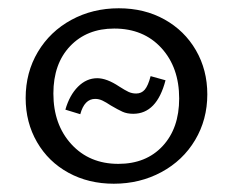

<svg xmlns="http://www.w3.org/2000/svg" viewBox="-20 -439 564 464"><path d="M42 -202Q42 -264 71.5 -313.5Q101 -363 152.5 -391Q204 -419 267 -419Q329 -419 377.5 -392Q426 -365 453.5 -317.5Q481 -270 481 -211Q481 -150 451.5 -100.5Q422 -51 370 -23Q318 5 255 5Q194 5 145.5 -21.5Q97 -48 69.5 -95.5Q42 -143 42 -202ZM266 -43Q333 -43 373 -86Q413 -129 413 -201Q413 -276 370 -323Q327 -370 256 -370Q190 -370 149.5 -327.5Q109 -285 109 -213Q109 -138 152.5 -90.5Q196 -43 266 -43ZM215 -250Q238 -250 268 -230Q282 -221 290.5 -217Q299 -213 309 -213Q322 -213 330 -222.5Q338 -232 344 -255L380 -245Q359 -164 302 -164Q287 -164 276 -169Q265 -174 248 -184Q236 -192 227.5 -196Q219 -200 210 -200Q184 -200 174 -163L138 -174Q148 -209 168.5 -229.5Q189 -250 215 -250Z"/></svg>

Font: QiushuiShotai Bright
Style: Regular
Weight: 400
Designer: Christian Thalmann (Catharsis Fonts)
Version: Version 1.250;